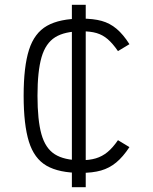

<svg xmlns="http://www.w3.org/2000/svg" viewBox="-20 -710 640 804"><path d="M318 14Q227 14 175 -16Q123 -46 101 -117Q79 -188 79 -309Q79 -431 101.5 -501.5Q124 -572 177 -602Q230 -632 322 -632Q371 -632 405.5 -622.5Q440 -613 468 -589.5Q496 -566 522 -525L474 -496Q452 -528 431 -546Q410 -564 384.5 -571.5Q359 -579 322 -579Q251 -579 211 -554Q171 -529 154 -470.5Q137 -412 137 -309Q137 -207 153.5 -148Q170 -89 209.5 -64Q249 -39 318 -39Q355 -39 381.5 -47Q408 -55 430 -73Q452 -91 474 -123L522 -94Q495 -53 466.5 -29.5Q438 -6 403 4Q368 14 318 14ZM281 74V-690H339V74Z"/></svg>

Font: Victor Mono Thin ExtraLight
Style: Regular
Weight: 250
Monospace: yes
Version: Version 1.561;gftools[0.9.30]